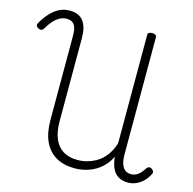

<svg xmlns="http://www.w3.org/2000/svg" viewBox="-155 -1308 1495 1484"><g transform="rotate(15 592.0 -566.0)"><path d="M570 18Q484 18 422.5 -17Q361 -52 328 -121.5Q295 -191 295 -296V-972Q295 -1027 276.5 -1055Q258 -1083 216 -1083Q188 -1083 163 -1070.5Q138 -1058 113.5 -1032Q89 -1006 64 -963Q56 -951 45 -949Q34 -947 21 -955Q6 -963 4.5 -974Q3 -985 11 -998Q40 -1047 72 -1080.5Q104 -1114 140.5 -1132Q177 -1150 221 -1150Q296 -1150 331 -1104Q366 -1058 366 -972V-304Q366 -219 390.5 -162.5Q415 -106 461.5 -78Q508 -50 575 -50Q615 -50 650.5 -59.5Q686 -69 717 -86Q748 -103 773 -128Q798 -153 817 -186Q836 -219 847 -258V-1123Q847 -1135 855.5 -1141Q864 -1147 882 -1147Q900 -1147 908.5 -1141Q917 -1135 917 -1123V-187Q917 -142 926.5 -112Q936 -82 955.5 -66.5Q975 -51 1004 -51Q1035 -51 1059.5 -69.5Q1084 -88 1105 -122Q1115 -136 1125 -138.5Q1135 -141 1149 -133Q1162 -124 1164.5 -112.5Q1167 -101 1159 -89Q1146 -63 1128 -43.5Q1110 -24 1089 -10Q1068 4 1045 11Q1022 18 998 18Q955 18 923.5 0.5Q892 -17 874 -52.5Q856 -88 850 -140Q850 -142 849.5 -144.5Q849 -147 849 -149Q830 -109 801.5 -78Q773 -47 737.5 -26Q702 -5 660 6.5Q618 18 570 18Z"/></g></svg>

Font: Playwrite CL Light
Style: Regular
Weight: 300
Designer: Veronika Burian, José Scaglione
Foundry: TypeTogether
Version: Version 1.002